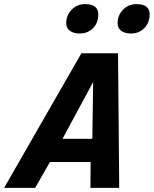

<svg xmlns="http://www.w3.org/2000/svg" viewBox="-60 -914 748 934"><path d="M327.1 -751Q299.3 -751 280.8 -763.7Q262.2 -776.4 262.2 -801.8Q262.2 -839.8 288.6 -866.9Q314.9 -894 354 -894Q418 -894 418 -844.2Q418 -802.2 392.3 -776.6Q366.7 -751 327.1 -751ZM577.1 -751Q546.9 -751 529.5 -764.2Q512.2 -777.3 512.2 -801.8Q512.2 -839.8 538.6 -866.9Q564.9 -894 604 -894Q668 -894 668 -844.2Q668 -803.7 642.1 -777.3Q616.2 -751 577.1 -751ZM110.8 0H-40L335.9 -654.8H514.2L520 0H379.9L380.9 -126H183.1ZM244.1 -238.8H389.2L393.1 -515.1Z"/></svg>

Font: IntelOne Mono Bold
Style: Italic
Weight: 700
Italic angle: -16°
Designer: Fred Shallcrass
Foundry: Frere-Jones Type LLC
Version: Version 1.200;hotconv 1.1.0;makeotfexe 2.6.0;FJTRelease1.2